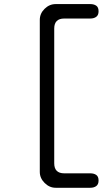

<svg xmlns="http://www.w3.org/2000/svg" viewBox="-20 -847 540 935"><path d="M251 67.4Q220.7 67.4 197.3 43.9Q173.8 20.5 173.8 -9.8V-750Q173.8 -781.2 197.3 -804.2Q220.7 -827.1 251 -827.1H419.9Q437.5 -827.1 448.7 -819.3Q460 -811.5 460 -792Q460 -773.4 448.7 -765.1Q437.5 -756.8 419.9 -756.8H293Q244.1 -756.8 244.1 -708V-51.8Q244.1 -2.9 293 -2.9H419.9Q437.5 -2.9 448.7 4.9Q460 12.7 460 32.2Q460 50.8 448.7 59.1Q437.5 67.4 419.9 67.4Z"/></svg>

Font: Kosugi Maru
Style: Regular
Weight: 400
Designer: MOTOYA
Version: Version 4.002